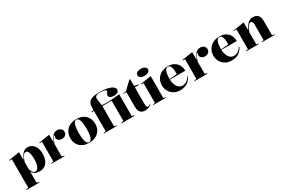

<svg xmlns="http://www.w3.org/2000/svg" viewBox="123 -2150 5520 3756"><g transform="rotate(-30 2882.5 -272.5)"><path d="M22 200V190L74 177V-464H20V-475L264 -515V-354L272 -346Q281 -370 296 -399Q311 -428 333 -454.5Q355 -481 384.5 -498Q414 -515 452 -515Q513 -515 557.5 -482.5Q602 -450 626.5 -393.5Q651 -337 651 -266Q651 -168 621 -105.5Q591 -43 541.5 -14Q492 15 433 15Q382 15 346.5 -1Q311 -17 291 -38.5Q271 -60 264 -74V176L318 190V200ZM356 -26Q389 -26 411 -54.5Q433 -83 445 -131.5Q457 -180 457 -242Q457 -317 447.5 -363Q438 -409 421 -430.5Q404 -452 380 -452Q361 -452 345.5 -442Q330 -432 315.5 -411Q301 -390 289 -359.5Q277 -329 264 -289V-165Q264 -138 271 -113Q278 -88 290 -68.5Q302 -49 318.5 -37.5Q335 -26 356 -26Z M704 0V-10L756 -24V-466H702V-477L946 -515V-360L954 -352Q966 -384 979 -410.5Q992 -437 1006 -453Q1029 -485 1058 -500Q1087 -515 1125 -515Q1152 -515 1177.5 -504Q1203 -493 1220 -471Q1237 -449 1237 -414Q1237 -386 1223 -364Q1209 -342 1184 -329.5Q1159 -317 1125 -317Q1094 -317 1070.5 -328Q1047 -339 1033.5 -358Q1020 -377 1020 -402Q1020 -412 1022 -420.5Q1024 -429 1026 -436Q1028 -443 1028 -448Q1028 -455 1024 -455Q1016 -455 1005.5 -439.5Q995 -424 978 -386Q970 -369 961.5 -345Q953 -321 946 -293V-24L998 -10V0Z M1553 -515Q1621 -515 1674 -495.5Q1727 -476 1762.5 -439.5Q1798 -403 1816.5 -354Q1835 -305 1835 -246Q1835 -193 1817 -146Q1799 -99 1763 -62.5Q1727 -26 1674.5 -5.5Q1622 15 1553 15Q1481 15 1428 -5.5Q1375 -26 1339.5 -62.5Q1304 -99 1287 -146Q1270 -193 1270 -246Q1270 -305 1289.5 -354Q1309 -403 1345.5 -439.5Q1382 -476 1434.5 -495.5Q1487 -515 1553 -515ZM1553 -504Q1520 -504 1500.5 -468.5Q1481 -433 1472.5 -374.5Q1464 -316 1464 -246Q1464 -198 1468 -152.5Q1472 -107 1482.5 -72Q1493 -37 1510 -16.5Q1527 4 1553 4Q1577 4 1593.5 -16Q1610 -36 1620.5 -71.5Q1631 -107 1636 -152Q1641 -197 1641 -246Q1641 -298 1636.5 -344.5Q1632 -391 1622.5 -427Q1613 -463 1596 -483.5Q1579 -504 1553 -504Z M1884 0V-10L1938 -20V-480H1884V-490L1938 -500Q1937 -535 1939.5 -572.5Q1942 -610 1952 -637Q1961 -664 1980.5 -684.5Q2000 -705 2032.5 -718.5Q2065 -732 2112 -738.5Q2159 -745 2222 -745Q2316 -745 2388.5 -728.5Q2461 -712 2501.5 -683Q2542 -654 2542 -617Q2542 -580 2511 -559.5Q2480 -539 2428 -539Q2378 -539 2348 -557.5Q2318 -576 2318 -608Q2318 -625 2327.5 -641Q2337 -657 2347 -670.5Q2357 -684 2357 -693Q2357 -705 2338 -714.5Q2319 -724 2287.5 -729.5Q2256 -735 2220 -735Q2179 -735 2154 -726.5Q2129 -718 2117 -702.5Q2105 -687 2105 -664Q2105 -649 2108 -622.5Q2111 -596 2116.5 -564Q2122 -532 2128 -500L2275 -494L2528 -515V-24L2580 -10V0H2286V-10L2338 -24V-480H2128V-20L2184 -10V0Z M2817 15Q2739 15 2705.5 -28Q2672 -71 2672 -157V-480H2608V-490L2672 -500L2844 -664H2862V-512L2958 -490V-480H2862V-92Q2862 -56 2873.5 -40Q2885 -24 2903 -24Q2916 -24 2928 -31Q2940 -38 2953 -49L2955 -32Q2942 -23 2926 -14Q2910 -5 2893 1.5Q2876 8 2856.5 11.5Q2837 15 2817 15Z M3142 -579Q3107 -579 3080 -589Q3053 -599 3037.5 -617Q3022 -635 3022 -658Q3022 -681 3037.5 -698.5Q3053 -716 3080 -726Q3107 -736 3142 -736Q3177 -736 3204 -726Q3231 -716 3246.5 -698.5Q3262 -681 3262 -658Q3262 -635 3246.5 -617Q3231 -599 3204 -589Q3177 -579 3142 -579ZM2998 0V-10L3050 -20V-466H2996V-477L3240 -515V-20L3292 -10V0Z M3623 -515Q3711 -515 3767.5 -480.5Q3824 -446 3851.5 -390Q3879 -334 3879 -268H3528V-278L3703 -295Q3703 -362 3696 -408.5Q3689 -455 3671.5 -479.5Q3654 -504 3622 -504Q3593 -504 3572.5 -481Q3552 -458 3541.5 -406.5Q3531 -355 3531 -270Q3531 -230 3541 -189.5Q3551 -149 3570.5 -115.5Q3590 -82 3620 -62Q3650 -42 3691 -42Q3714 -42 3738 -49.5Q3762 -57 3784 -71.5Q3806 -86 3824.5 -106Q3843 -126 3855 -153L3867 -143Q3842 -92 3810 -60.5Q3778 -29 3742.5 -12.5Q3707 4 3672.5 9.5Q3638 15 3607 15Q3541 15 3491 -7Q3441 -29 3407 -65.5Q3373 -102 3355.5 -148Q3338 -194 3338 -242Q3338 -305 3359.5 -355.5Q3381 -406 3419 -442Q3457 -478 3509 -496.5Q3561 -515 3623 -515Z M3935 0V-10L3987 -24V-466H3933V-477L4177 -515V-360L4185 -352Q4197 -384 4210 -410.5Q4223 -437 4237 -453Q4260 -485 4289 -500Q4318 -515 4356 -515Q4383 -515 4408.5 -504Q4434 -493 4451 -471Q4468 -449 4468 -414Q4468 -386 4454 -364Q4440 -342 4415 -329.5Q4390 -317 4356 -317Q4325 -317 4301.5 -328Q4278 -339 4264.5 -358Q4251 -377 4251 -402Q4251 -412 4253 -420.5Q4255 -429 4257 -436Q4259 -443 4259 -448Q4259 -455 4255 -455Q4247 -455 4236.5 -439.5Q4226 -424 4209 -386Q4201 -369 4192.5 -345Q4184 -321 4177 -293V-24L4229 -10V0Z M4786 -515Q4874 -515 4930.5 -480.5Q4987 -446 5014.5 -390Q5042 -334 5042 -268H4691V-278L4866 -295Q4866 -362 4859 -408.5Q4852 -455 4834.5 -479.5Q4817 -504 4785 -504Q4756 -504 4735.5 -481Q4715 -458 4704.5 -406.5Q4694 -355 4694 -270Q4694 -230 4704 -189.5Q4714 -149 4733.5 -115.5Q4753 -82 4783 -62Q4813 -42 4854 -42Q4877 -42 4901 -49.5Q4925 -57 4947 -71.5Q4969 -86 4987.5 -106Q5006 -126 5018 -153L5030 -143Q5005 -92 4973 -60.5Q4941 -29 4905.5 -12.5Q4870 4 4835.5 9.5Q4801 15 4770 15Q4704 15 4654 -7Q4604 -29 4570 -65.5Q4536 -102 4518.5 -148Q4501 -194 4501 -242Q4501 -305 4522.5 -355.5Q4544 -406 4582 -442Q4620 -478 4672 -496.5Q4724 -515 4786 -515Z M5749 -10V0H5459V-10L5505 -20V-367Q5505 -409 5491.5 -430.5Q5478 -452 5456 -452Q5438 -452 5419.5 -433Q5401 -414 5385.5 -387Q5370 -360 5358 -333.5Q5346 -307 5340 -292V-20L5386 -10V0H5098V-10L5150 -20V-466H5096V-477L5340 -515V-352L5348 -344Q5369 -393 5396.5 -432Q5424 -471 5460.5 -493Q5497 -515 5545 -515Q5589 -515 5618 -501.5Q5647 -488 5663.5 -464Q5680 -440 5687.5 -408.5Q5695 -377 5695 -340V-20Z"/></g></svg>

Font: Kalnia Thin SemiBold
Style: Regular
Weight: 600
Version: Version 1.105